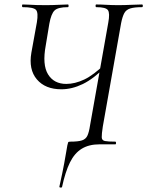

<svg xmlns="http://www.w3.org/2000/svg" viewBox="-20 -645 658 858"><path d="M257.4 190Q256.4 194 250.4 193.3Q244.4 192.6 245.4 189Q260.4 121 266.8 85.6Q273.2 50.2 276 33.2Q278.8 16.2 281 4.4Q283.2 -5.8 284.6 -8.9Q286 -12 293.6 -12Q329.2 -12 346.3 -17.6Q363.4 -23.2 370.6 -38.8Q377.8 -54.4 382 -82.4L463.8 -543.4Q471.8 -586.4 462.3 -599.7Q452.8 -613 410.2 -613Q407 -613 407 -619Q407 -625 410.2 -625Q430.8 -625 455.4 -623.5Q480 -622 508.2 -622Q539 -622 566.4 -623.5Q593.8 -625 614.4 -625Q618.4 -625 618.4 -619Q618.4 -613 614.4 -613Q581.2 -613 562.6 -607.4Q544 -601.8 535.6 -586.6Q527.2 -571.4 521.4 -542.4L439.4 -79.4Q434.2 -45.4 434.6 -31.5Q435 -17.6 448.9 -14.8Q462.8 -12 495.4 -12Q498.6 -12 498.6 -6Q498.6 0 495.4 0H424.4Q377.6 0 345.4 19.6Q313.2 39.2 292.5 81.1Q271.8 123 257.4 190ZM254.2 -246Q182.4 -246 144.8 -290.2Q107.2 -334.4 120.2 -409.6L144.8 -545.4Q152 -588.6 140.9 -600.8Q129.8 -613 81.6 -613Q78.4 -613 78.4 -619Q78.4 -625 81.6 -625Q96 -625 110.9 -624Q125.8 -623 143.7 -622.5Q161.6 -622 184.4 -622Q217.4 -622 241.6 -623.5Q265.8 -625 283.4 -625Q286.6 -625 286.6 -619Q286.6 -613 283.4 -613Q239 -613 223.8 -598.2Q208.6 -583.4 200.6 -539.6L184.4 -441.6Q168.4 -355.6 194.7 -312.8Q221 -270 276.2 -270Q315 -270 356.6 -289.7Q398.2 -309.4 450.2 -360.2L456.4 -350.8Q398.4 -292.8 349.9 -269.4Q301.4 -246 254.2 -246Z"/></svg>

Font: Cormorant Infant Light
Style: Italic
Weight: 300
Italic angle: -10°
Designer: Christian Thalmann (Catharsis Fonts)
Foundry: Catharsis Fonts
Version: Version 4.001